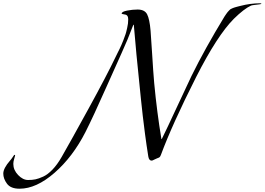

<svg xmlns="http://www.w3.org/2000/svg" viewBox="-372 -936 1610 1168"><path d="M369 -616Q354 -584 274.5 -405Q195 -226 148 -133Q71 18 -40 115Q-151 212 -253 212Q-307 212 -329.5 181.5Q-352 151 -352 120Q-352 88 -311 41Q-302 31 -296 21.5Q-290 12 -287.5 9Q-285 6 -283 6Q-280 6 -280 10Q-280 12 -285.5 29.5Q-291 47 -291 61Q-291 98 -262 128.5Q-233 159 -201 159Q-176 159 -156.5 155Q-137 151 -109.5 138.5Q-82 126 -53 96Q-24 66 3 19Q57 -75 167.5 -276.5Q278 -478 332 -591Q333 -594 343 -613.5Q353 -633 355.5 -638.5Q358 -644 366.5 -662.5Q375 -681 377.5 -689Q380 -697 386.5 -713.5Q393 -730 395.5 -740.5Q398 -751 401.5 -765.5Q405 -780 406.5 -793Q408 -806 408 -819Q408 -846 386 -848Q368 -851 368 -853Q368 -865 401 -871.5Q434 -878 465 -878Q508 -878 523 -849Q538 -820 544 -749Q547 -717 553.5 -608Q560 -499 566 -431Q583 -251 610 -90H612Q641 -148 702.5 -281Q764 -414 793 -474Q874 -639 994 -836Q999 -844 1003.5 -850Q1008 -856 1011.5 -861Q1015 -866 1019.5 -870Q1024 -874 1026.5 -877Q1029 -880 1035 -882.5Q1041 -885 1043.5 -886.5Q1046 -888 1053 -890Q1060 -892 1063 -893Q1066 -894 1076 -896.5Q1086 -899 1090 -900Q1151 -916 1210 -916Q1218 -916 1218 -913Q1218 -911 1205 -909.5Q1192 -908 1176 -906Q1160 -904 1155 -902Q1112 -882 1051 -822Q950 -721 821 -467Q675 -178 607 6Q603 16 599.5 19.5Q596 23 584 27Q577 30 569.5 33.5Q562 37 558 39Q554 41 550 41Q534 41 530 15Q519 -54 510 -122.5Q501 -191 496.5 -231Q492 -271 485.5 -332Q479 -393 477 -416Q457 -605 442 -785H439Q404 -692 369 -616Z"/></svg>

Font: Miama Nueva
Style: Medium
Weight: 400
Italic angle: -28°
Version: Version 1.0